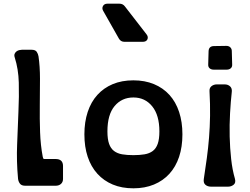

<svg xmlns="http://www.w3.org/2000/svg" viewBox="-20 -1008 1355 1042"><path d="M117 0Q97 0 88.5 -11Q80 -22 78 -37Q69 -134 73 -225Q77 -316 80 -401Q84 -486 82 -559.5Q80 -633 60 -696Q56 -708 59.5 -716Q63 -724 69.5 -729Q76 -734 84.5 -736Q93 -738 99 -738H151Q172 -738 179.5 -726.5Q187 -715 189 -702Q197 -648 197 -580.5Q197 -513 196 -438Q195 -363 197.5 -291.5Q200 -220 212 -157Q213 -152 214.5 -148.5Q216 -145 221 -145H282Q322 -145 322 -107V-37Q322 -20 311 -10Q300 0 282 0Z M656 -781Q635 -781 625 -799L540 -949Q532 -963 539 -975.5Q546 -988 563 -988H628Q647 -988 658 -973L775 -822Q786 -808 780 -794.5Q774 -781 754 -781ZM704 14Q641 14 592 -6.5Q543 -27 508.5 -65Q474 -103 456 -157Q438 -211 438 -279Q438 -346 456 -400.5Q474 -455 508.5 -493Q543 -531 592 -551.5Q641 -572 704 -572Q766 -572 815.5 -551.5Q865 -531 899.5 -493Q934 -455 952 -400.5Q970 -346 970 -279Q970 -211 952 -157Q934 -103 899.5 -65Q865 -27 815.5 -6.5Q766 14 704 14ZM704 -479Q641 -479 602 -432.5Q563 -386 563 -295Q563 -253 572 -227.5Q581 -202 599 -188.5Q617 -175 643 -170.5Q669 -166 704 -166Q738 -166 764.5 -170.5Q791 -175 809 -188.5Q827 -202 836 -227.5Q845 -253 845 -295Q845 -383 806 -431Q767 -479 704 -479Z M1140 -630Q1126 -630 1117.5 -637.5Q1109 -645 1110 -659L1112 -730Q1113 -758 1142 -758L1208 -759Q1222 -759 1230 -751Q1238 -743 1238 -731L1240 -659Q1241 -645 1232.5 -637.5Q1224 -630 1210 -630ZM1125 5Q1107 5 1095 -5Q1083 -15 1086 -36Q1095 -95 1102.5 -150Q1110 -205 1114.5 -261.5Q1119 -318 1120 -379.5Q1121 -441 1117 -514Q1116 -531 1128 -540.5Q1140 -550 1157 -550H1199Q1217 -550 1228.5 -539.5Q1240 -529 1238 -510Q1232 -456 1228.5 -393Q1225 -330 1226.5 -267Q1228 -204 1234.5 -145Q1241 -86 1255 -38Q1261 -16 1248 -5.5Q1235 5 1218 5Z"/></svg>

Font: OpenDyslexic3
Style: Bold
Weight: 700
Designer: Abelardo Gonzalez
Version: Version 1.000;PS 001.001;hotconv 1.0.56